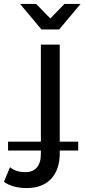

<svg xmlns="http://www.w3.org/2000/svg" viewBox="-112 -757 430 977"><path d="M23 200Q-10 200 -40.5 192Q-71 184 -92 168L-61 94Q-31 119 17 119Q55 119 75.5 95.5Q96 72 96 26V-530H192V24Q192 105 148.5 152.5Q105 200 23 200ZM-71 9V-36H286V9ZM99 -607 -10 -737H72L179 -627H109L216 -737H298L189 -607Z"/></svg>

Font: Montserrat Underline Thin Medium
Style: Regular
Weight: 500
Version: Version 9.000